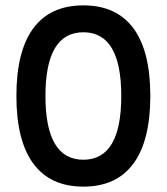

<svg xmlns="http://www.w3.org/2000/svg" viewBox="-20 -682 620 714"><path d="M290 12Q167 12 104 -73.5Q41 -159 41 -325Q41 -492 104 -577Q167 -662 290 -662Q413 -662 476 -577Q539 -492 539 -325Q539 -159 476 -73.5Q413 12 290 12ZM290 -88Q431 -88 431 -325Q431 -562 290 -562Q149 -562 149 -325Q149 -88 290 -88Z"/></svg>

Font: Sometype Mono SemiBold
Style: Regular
Weight: 600
Designer: Ryoichi Tsunekawa
Foundry: Dharma Type
Version: Version 1.001